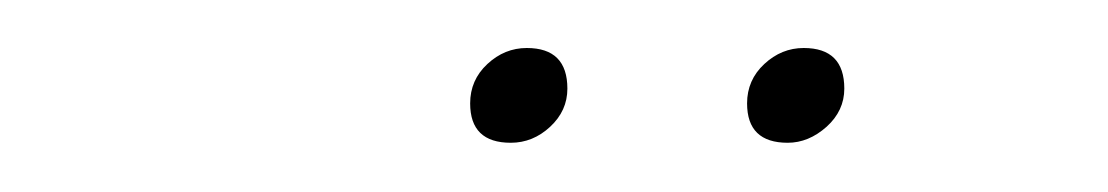

<svg xmlns="http://www.w3.org/2000/svg" viewBox="-20 -684 450 78"><path d="M300 -626Q283.5 -626 283.5 -642Q283.5 -651.5 290.5 -658Q297.5 -664.5 306.5 -664.5Q323 -664.5 323 -648Q323 -639 315.8 -632.5Q308.5 -626 300 -626ZM187.5 -626Q171 -626 171 -642Q171 -651.5 178 -658Q185 -664.5 194 -664.5Q210.5 -664.5 210.5 -648Q210.5 -639 203.5 -632.5Q196.5 -626 187.5 -626Z"/></svg>

Font: Anybody ExtraExpanded Thin
Style: Italic
Weight: 100
Width: 8
Italic angle: -10°
Designer: Tyler Finck
Foundry: Etcetera Type Company
Version: Version 1.010; ttfautohint (v1.8.3) -l 8 -r 50 -G 200 -x 14 